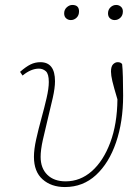

<svg xmlns="http://www.w3.org/2000/svg" viewBox="-20 -742 555 775"><path d="M242 13Q187 13 152 -18Q117 -49 117 -109Q117 -139 126 -179.5Q135 -220 147 -263.5Q159 -307 168 -346Q177 -385 177 -411Q177 -444 165 -454.5Q153 -465 137 -465Q105 -465 71 -437L61 -452Q85 -473 103.5 -482Q122 -491 143 -491Q202 -491 202 -414Q202 -387 193 -347Q184 -307 173 -262.5Q162 -218 153 -177.5Q144 -137 144 -109Q144 -63 171 -36.5Q198 -10 245 -10Q304 -10 350.5 -51Q397 -92 425 -166.5Q453 -241 454 -341Q439 -391 433.5 -414.5Q428 -438 428 -453Q428 -474 436.5 -482.5Q445 -491 455 -491Q468 -491 473 -483Q475 -467 476 -431Q477 -395 477 -356Q477 -251 448.5 -167.5Q420 -84 367.5 -35.5Q315 13 242 13ZM266 -661Q255 -661 247 -668Q239 -675 239 -688Q239 -703 249.5 -712.5Q260 -722 272 -722Q299 -722 299 -696Q299 -680 289 -670.5Q279 -661 266 -661ZM443 -661Q432 -661 424 -668Q416 -675 416 -688Q416 -703 426 -712.5Q436 -722 449 -722Q460 -722 468 -715Q476 -708 476 -696Q476 -680 466 -670.5Q456 -661 443 -661Z"/></svg>

Font: Source Serif 4 SmText ExtraLight
Style: Italic
Weight: 200
Italic angle: -12°
Designer: Frank Grießhammer
Foundry: Adobe
Version: Version 4.005;hotconv 1.1.0;makeotfexe 2.6.0